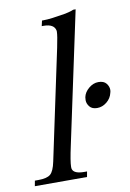

<svg xmlns="http://www.w3.org/2000/svg" viewBox="-104 -722 523 772"><g transform="rotate(-10 158.0 -336.0)"><path d="M146 -137Q132 -73 132 -51Q132 -45 133 -42Q139 -22 181 -22H192L188 0H-25L-21 -22H-7Q28 -22 42.5 -34Q57 -46 65 -85L160 -533Q170 -581 170 -596Q170 -598 170 -600Q165 -629 121 -629H114L119 -651H124Q141 -651 163.5 -654Q186 -657 216 -662Q224 -664 232.5 -666Q241 -668 250 -672H260ZM277 -266Q256 -266 246 -278.5Q236 -291 236 -305Q236 -311 237 -317Q241 -337 259.5 -352.5Q278 -368 299 -368Q321 -368 331 -355.5Q341 -343 341 -329Q341 -323 339 -317Q334 -295 316 -280.5Q298 -266 277 -266Z"/></g></svg>

Font: New Athena Unicode
Style: Italic
Weight: 400
Designer: J. Rusten 1997; rev. by R. Hancock 2001, 2002, rev. by D. Mastronarde 2002-2019
Foundry: Society for Classical Studies (formerly American Philological Association)
Version: Version 5.008